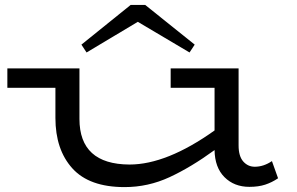

<svg xmlns="http://www.w3.org/2000/svg" viewBox="-20 -750 1210 783"><path d="M1114 -23Q1089 -6 1061.5 3Q1034 12 997 12Q935 12 895.5 -27.5Q856 -67 855 -138Q759 -68 671.5 -27.5Q584 13 488 13Q344 13 275 -63.5Q206 -140 206 -269V-392H10V-471H304V-265Q304 -80 508 -79Q660 -79 855 -218V-392H676V-471H953V-157Q953 -113 972 -91.5Q991 -70 1019 -70Q1055 -70 1089 -93ZM312 -568 513 -730H572L774 -568L753 -536L542 -661L333 -536Z"/></svg>

Font: BioRhyme Expanded
Style: Regular
Weight: 400
Width: 7
Designer: Aoife Mooney
Foundry: Aoife Mooney Type
Version: Version 1.000